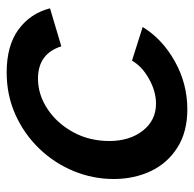

<svg xmlns="http://www.w3.org/2000/svg" viewBox="-23 -549 582 576"><g transform="rotate(-90 268.0 -261.0)"><path d="M228 10Q160 10 113 -20Q66 -50 42.5 -100Q19 -150 19 -211Q19 -273 42.5 -330.5Q66 -388 109.5 -433.5Q153 -479 211.5 -505.5Q270 -532 339 -532Q419 -532 467.5 -496.5Q516 -461 531 -402L417 -368Q395 -438 320 -438Q272 -438 229 -409.5Q186 -381 159.5 -332.5Q133 -284 133 -224Q133 -163 164 -123.5Q195 -84 245 -84Q282 -84 319.5 -105Q357 -126 374 -156L475 -124Q439 -65 372 -27.5Q305 10 228 10Z"/></g></svg>

Font: Raleway SemiBold
Style: Italic
Weight: 600
Italic angle: -12°
Designer: Matt McInerney, Pablo Impallari, Rodrigo Fuenzalida
Foundry: Matt McInerney, Pablo Impallari, Rodrigo Fuenzalida
Version: Version 4.026